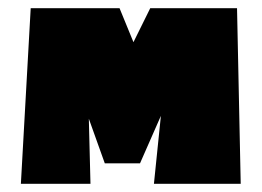

<svg xmlns="http://www.w3.org/2000/svg" viewBox="-20 -449 639 469"><path d="M356 0 373 -166 322 -50H236L197 -159L201 0H31L55 -429H272L306 -346L347 -429H559L568 0Z"/></svg>

Font: Ysabeau Black
Style: Regular
Weight: 900
Designer: Christian Thalmann (Catharsis Fonts)
Version: Version 0.003